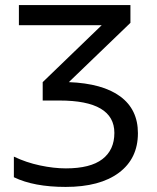

<svg xmlns="http://www.w3.org/2000/svg" viewBox="-20 -734 624 764"><path d="M253.9 -407.2Q388.7 -401.9 458.7 -350.1Q528.8 -298.3 528.8 -204.1Q528.8 -103 453.1 -46.6Q377.4 9.8 241.2 9.8Q114.7 9.8 35.2 -28.8V-110.8Q84 -87.4 139.2 -75.7Q194.3 -64 242.2 -64Q339.4 -64 387.2 -100.6Q435.1 -137.2 435.1 -205.1Q435.1 -334 216.8 -334H149.9V-407.2L384.8 -633.8H55.2V-713.9H499V-643.1Z"/></svg>

Font: NotoPenekeko
Style: Regular
Weight: 400
Designer: Monotype Design team
Foundry: Monotype Imaging Inc.
Version: Version 1.04